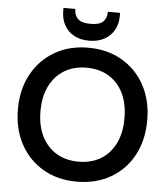

<svg xmlns="http://www.w3.org/2000/svg" viewBox="-61 -968 906 1034"><g transform="rotate(5 392.5 -451.0)"><path d="M392 12Q289 12 210.5 -33.5Q132 -79 87.5 -160.5Q43 -242 43 -350Q43 -457 87.5 -538.5Q132 -620 210.5 -666Q289 -712 392 -712Q496 -712 575 -666Q654 -620 698 -538.5Q742 -457 742 -350Q742 -242 698 -160.5Q654 -79 575 -33.5Q496 12 392 12ZM392 -96Q461 -96 512 -126.5Q563 -157 591 -214Q619 -271 619 -350Q619 -429 591 -486Q563 -543 512 -573.5Q461 -604 392 -604Q324 -604 273 -573.5Q222 -543 193.5 -486Q165 -429 165 -350Q165 -271 193.5 -214Q222 -157 273 -126.5Q324 -96 392 -96ZM392 -750Q345 -750 311 -768.5Q277 -787 258.5 -820.5Q240 -854 240 -898V-914H304Q304 -880 324 -860.5Q344 -841 392 -841Q441 -841 460.5 -860.5Q480 -880 480 -914H546V-898Q546 -853 527 -820Q508 -787 474 -768.5Q440 -750 392 -750Z"/></g></svg>

Font: DM Sans 28pt SemiBold
Style: Regular
Weight: 600
Version: Version 4.004;gftools[0.9.30]